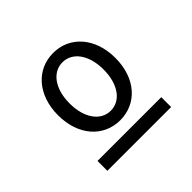

<svg xmlns="http://www.w3.org/2000/svg" viewBox="-122 -764 743 743"><g transform="rotate(-45 250.0 -392.5)"><path d="M250 -260C341 -260 407 -333 407 -444C407 -554 341 -628 250 -628C159 -628 93 -554 93 -444C93 -333 159 -260 250 -260ZM250 -312C195 -312 157 -365 157 -445C157 -525 196 -577 250 -577C304 -577 343 -525 343 -445C343 -365 305 -312 250 -312ZM76 -211V-157H425V-211Z"/></g></svg>

Font: Inconsolata Thin
Style: Regular
Weight: 100
Monospace: yes
Designer: Raph Levien, Cyreal, Brenton Simpson
Foundry: Raph Levien, Cyreal, Google
Version: Version 3.100